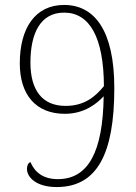

<svg xmlns="http://www.w3.org/2000/svg" viewBox="-20 -744 551 776"><path d="M209 12C373 12 442 -123 442 -388C442 -621 362 -724 239 -724C122 -724 60 -630 60 -488C60 -361 125 -284 242 -284C322 -284 372 -326 399 -355C396 -131 337 -20 214 -20C155 -20 121 -47 103 -89C94 -85 89 -76 89 -61C89 -28 126 12 209 12ZM245 -316C151 -316 103 -379 103 -491C103 -609 143 -693 239 -693C342 -693 399 -594 400 -396C365 -353 321 -316 245 -316Z"/></svg>

Font: Noto Serif Devanagari SemiCondensed ExtraLight
Style: Regular
Weight: 200
Width: 4
Designer: Universal Thirst, Indian Type Foundry and the Monotype Design Team
Foundry: Monotype Imaging Inc.
Version: Version 2.004